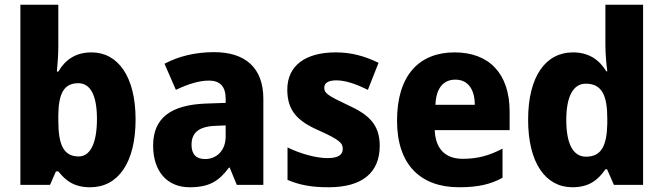

<svg xmlns="http://www.w3.org/2000/svg" viewBox="-20 -831 2799 810"><path d="M226 -634V-811H66V-51H191L216 -108H226C258 -68 293 -41 361 -41C477 -41 552 -143 552 -327C552 -509 477 -610 366 -610C298 -610 255 -578 226 -529H220C223 -562 226 -601 226 -634ZM310 -480C361 -480 389 -430 389 -329C389 -225 360 -171 312 -171C248 -171 226 -221 226 -322V-345C227 -435 249 -480 310 -480Z M883 -611C803 -611 732 -593 674 -562L722 -452C773 -476 819 -491 862 -491C907 -491 932 -467 932 -415V-397L846 -394C702 -388 626 -334 626 -217C626 -108 685 -41 780 -41C862 -41 903 -66 946 -124H949L979 -51H1091V-414C1091 -545 1015 -611 883 -611ZM887 -300 932 -302V-255C932 -196 894 -160 845 -160C810 -160 788 -178 788 -220C788 -268 815 -297 887 -300Z M1582 -216C1582 -310 1530 -350 1447 -388C1362 -428 1348 -438 1348 -461C1348 -481 1365 -492 1399 -492C1440 -492 1485 -475 1532 -452L1577 -566C1515 -596 1460 -610 1396 -610C1271 -610 1192 -556 1192 -453C1192 -365 1234 -321 1322 -282C1414 -241 1426 -227 1426 -203C1426 -178 1407 -164 1362 -164C1314 -164 1248 -182 1193 -209V-72C1248 -49 1298 -41 1366 -41C1510 -41 1582 -104 1582 -216Z M1898 -610C1748 -610 1655 -513 1655 -322C1655 -135 1755 -41 1917 -41C1995 -41 2049 -53 2100 -81V-204C2043 -174 1994 -161 1932 -161C1857 -161 1817 -205 1814 -282H2130V-360C2130 -521 2043 -610 1898 -610ZM1901 -495C1955 -495 1983 -453 1983 -389H1817C1820 -464 1854 -495 1901 -495Z M2395 -41C2464 -41 2503 -71 2534 -117H2541L2570 -51H2693V-811H2534V-641C2534 -604 2538 -561 2542 -530H2538C2508 -579 2464 -610 2397 -610C2283 -610 2208 -510 2208 -326C2208 -143 2282 -41 2395 -41ZM2452 -170C2400 -170 2369 -220 2369 -325C2369 -427 2400 -478 2451 -478C2519 -478 2542 -429 2542 -331V-309C2540 -214 2516 -170 2452 -170Z"/></svg>

Font: Noto Sans Tamil UI SemiCondensed ExtraBold
Style: Regular
Weight: 800
Width: 4
Designer: Jelle Bosma - Monotype Design Team
Foundry: Monotype Imaging Inc.
Version: Version 2.004